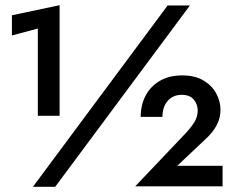

<svg xmlns="http://www.w3.org/2000/svg" viewBox="-20 -721 910 741"><path d="M26 -584V-662L210 -701V-274H126V-611ZM627 -700H713L193 0H107ZM502 -2 692 -202Q716 -227 729.5 -248.5Q743 -270 743 -295Q743 -318 728 -336.5Q713 -355 681 -355Q648 -355 627.5 -332Q607 -309 607 -270H523Q523 -315 541.5 -351Q560 -387 596 -408.5Q632 -430 683 -430Q733 -430 766 -410Q799 -390 815 -359.5Q831 -329 831 -297Q831 -264 815 -235.5Q799 -207 772 -183L664 -81H839V-2Z"/></svg>

Font: Von Semi
Style: Regular
Weight: 600
Version: Version 4.000; ttfautohint (v1.8.4.7-5d5b)